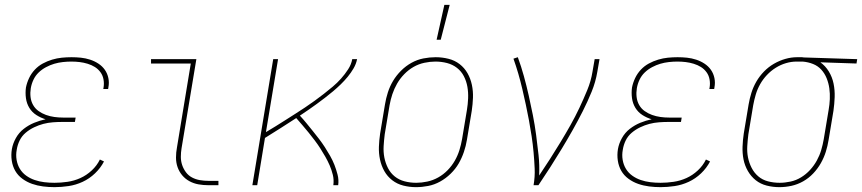

<svg xmlns="http://www.w3.org/2000/svg" viewBox="-20 -764 3556 792"><path d="M205 8Q181 8 157.5 5Q134 2 112.5 -5.5Q91 -13 72.5 -26.5Q54 -40 43 -59Q32 -78 28.5 -101.5Q25 -125 29 -149Q33 -172 45.5 -194.5Q58 -217 78 -232.5Q98 -248 121 -257.5Q144 -267 168 -272Q148 -278 130 -289.5Q112 -301 101 -319Q90 -337 87 -359Q84 -381 87 -403Q91 -423 100 -442Q109 -461 123.5 -476.5Q138 -492 156.5 -502Q175 -512 195 -518Q215 -524 235 -526Q255 -528 275 -528Q295 -528 314 -526Q333 -524 351.5 -518Q370 -512 386 -501.5Q402 -491 412.5 -476Q423 -461 427 -442Q431 -423 427 -403L426 -397H406L407 -402Q410 -419 407 -436Q404 -453 394.5 -466Q385 -479 371.5 -487.5Q358 -496 341.5 -501Q325 -506 308.5 -508Q292 -510 274 -510Q257 -510 239 -508Q221 -506 204 -501Q187 -496 170 -487Q153 -478 139.5 -465Q126 -452 118 -435Q110 -418 107 -400Q104 -382 106 -364Q108 -346 116.5 -331Q125 -316 139 -306Q153 -296 169.5 -290Q186 -284 204 -281.5Q222 -279 240 -279H292L289 -261H237Q218 -261 198 -259.5Q178 -258 159 -253Q140 -248 121 -239Q102 -230 86 -216.5Q70 -203 61 -184.5Q52 -166 49 -146Q45 -125 48.5 -104.5Q52 -84 62 -67.5Q72 -51 88 -39.5Q104 -28 123 -21.5Q142 -15 162.5 -12.5Q183 -10 205 -10Q231 -10 258.5 -14Q286 -18 311.5 -29.5Q337 -41 358.5 -61Q380 -81 392 -106L409 -98Q395 -71 372 -49Q349 -27 321 -14Q293 -1 263 3.5Q233 8 205 8Z M840 0Q819 0 799 -3.5Q779 -7 761.5 -16.5Q744 -26 731.5 -41Q719 -56 712.5 -74.5Q706 -93 706 -114Q706 -135 710 -156L767 -502H603V-520H790L729 -153Q726 -135 726 -117Q726 -99 731.5 -83Q737 -67 747 -53.5Q757 -40 772 -32Q787 -24 804.5 -21Q822 -18 840 -18H881V0Z M1021 0 1107 -520H1127L1077 -219Q1097 -231 1117.5 -243.5Q1138 -256 1158 -269Q1178 -282 1198 -294.5Q1218 -307 1238 -320.5Q1258 -334 1277.5 -348Q1297 -362 1315.5 -376.5Q1334 -391 1352.5 -406.5Q1371 -422 1387 -440Q1403 -458 1416 -478Q1429 -498 1433 -520H1453Q1449 -500 1438.5 -482Q1428 -464 1414.5 -447.5Q1401 -431 1385.5 -416Q1370 -401 1354 -387.5Q1338 -374 1321 -361Q1304 -348 1287 -335.5Q1270 -323 1252.5 -311Q1235 -299 1217 -287Q1231 -272 1244 -256Q1257 -240 1270 -224Q1283 -208 1296 -191Q1309 -174 1320 -157Q1331 -140 1341.5 -121.5Q1352 -103 1359.5 -84Q1367 -65 1372.5 -43.5Q1378 -22 1375 0H1355Q1358 -22 1353 -42.5Q1348 -63 1340 -81.5Q1332 -100 1322 -117.5Q1312 -135 1301.5 -151.5Q1291 -168 1278.5 -184.5Q1266 -201 1253.5 -216.5Q1241 -232 1228 -247Q1215 -262 1202 -277Q1170 -256 1137.5 -235.5Q1105 -215 1073 -195L1041 0Z M1696 8Q1669 8 1643.5 1.5Q1618 -5 1598 -20.5Q1578 -36 1565.5 -58Q1553 -80 1547.5 -106Q1542 -132 1543 -159Q1544 -186 1548 -213L1568 -333Q1572 -358 1580 -383Q1588 -408 1601.5 -430.5Q1615 -453 1634.5 -472.5Q1654 -492 1677.5 -505Q1701 -518 1726.5 -523Q1752 -528 1777 -528Q1804 -528 1830 -521.5Q1856 -515 1876 -499.5Q1896 -484 1908.5 -462Q1921 -440 1926.5 -414Q1932 -388 1931 -361Q1930 -334 1926 -307L1906 -187Q1902 -162 1893.5 -137Q1885 -112 1872 -89.5Q1859 -67 1839 -47.5Q1819 -28 1795.5 -15Q1772 -2 1746.5 3Q1721 8 1696 8ZM1697 -10Q1719 -10 1742.5 -15Q1766 -20 1787.5 -32Q1809 -44 1826.5 -62Q1844 -80 1856 -101Q1868 -122 1875 -144.5Q1882 -167 1886 -190L1906 -310Q1910 -334 1911 -358.5Q1912 -383 1908 -406Q1904 -429 1893.5 -449.5Q1883 -470 1865 -484Q1847 -498 1824 -504Q1801 -510 1776 -510Q1754 -510 1730.5 -505Q1707 -500 1686 -488Q1665 -476 1647.5 -458Q1630 -440 1618 -419Q1606 -398 1598.5 -375.5Q1591 -353 1587 -330L1567 -210Q1564 -186 1562.5 -161.5Q1561 -137 1565.5 -114Q1570 -91 1580.5 -70.5Q1591 -50 1608.5 -36Q1626 -22 1649 -16Q1672 -10 1697 -10ZM1781 -600 1813 -744H1835L1798 -600Z M2181 0Q2187 -35 2185.5 -68.5Q2184 -102 2181 -135.5Q2178 -169 2173 -202Q2168 -235 2162 -267.5Q2156 -300 2149 -332.5Q2142 -365 2134.5 -397Q2127 -429 2118 -460Q2109 -491 2098 -522L2116 -528Q2130 -490 2141 -450Q2152 -410 2161 -370Q2170 -330 2178 -289.5Q2186 -249 2191.5 -207.5Q2197 -166 2201.5 -124.5Q2206 -83 2204 -40Q2227 -74 2249 -108.5Q2271 -143 2292 -177.5Q2313 -212 2333 -247.5Q2353 -283 2370 -319Q2387 -355 2402.5 -392.5Q2418 -430 2424 -468L2433 -520H2453L2444 -468Q2437 -426 2420.5 -385.5Q2404 -345 2384 -305.5Q2364 -266 2342 -227Q2320 -188 2297 -150Q2274 -112 2250 -74.5Q2226 -37 2201 0Z M2705 8Q2681 8 2657.5 5Q2634 2 2612.5 -5.5Q2591 -13 2572.5 -26.5Q2554 -40 2543 -59Q2532 -78 2528.5 -101.5Q2525 -125 2529 -149Q2533 -172 2545.5 -194.5Q2558 -217 2578 -232.5Q2598 -248 2621 -257.5Q2644 -267 2668 -272Q2648 -278 2630 -289.5Q2612 -301 2601 -319Q2590 -337 2587 -359Q2584 -381 2587 -403Q2591 -423 2600 -442Q2609 -461 2623.5 -476.5Q2638 -492 2656.5 -502Q2675 -512 2695 -518Q2715 -524 2735 -526Q2755 -528 2775 -528Q2795 -528 2814 -526Q2833 -524 2851.5 -518Q2870 -512 2886 -501.5Q2902 -491 2912.5 -476Q2923 -461 2927 -442Q2931 -423 2927 -403L2926 -397H2906L2907 -402Q2910 -419 2907 -436Q2904 -453 2894.5 -466Q2885 -479 2871.5 -487.5Q2858 -496 2841.5 -501Q2825 -506 2808.5 -508Q2792 -510 2774 -510Q2757 -510 2739 -508Q2721 -506 2704 -501Q2687 -496 2670 -487Q2653 -478 2639.5 -465Q2626 -452 2618 -435Q2610 -418 2607 -400Q2604 -382 2606 -364Q2608 -346 2616.5 -331Q2625 -316 2639 -306Q2653 -296 2669.5 -290Q2686 -284 2704 -281.5Q2722 -279 2740 -279H2792L2789 -261H2737Q2718 -261 2698 -259.5Q2678 -258 2659 -253Q2640 -248 2621 -239Q2602 -230 2586 -216.5Q2570 -203 2561 -184.5Q2552 -166 2549 -146Q2545 -125 2548.5 -104.5Q2552 -84 2562 -67.5Q2572 -51 2588 -39.5Q2604 -28 2623 -21.5Q2642 -15 2662.5 -12.5Q2683 -10 2705 -10Q2731 -10 2758.5 -14Q2786 -18 2811.5 -29.5Q2837 -41 2858.5 -61Q2880 -81 2892 -106L2909 -98Q2895 -71 2872 -49Q2849 -27 2821 -14Q2793 -1 2763 3.5Q2733 8 2705 8Z M3195 8Q3168 8 3142.5 1.5Q3117 -5 3097.5 -20.5Q3078 -36 3065 -58.5Q3052 -81 3047 -106.5Q3042 -132 3043 -159Q3044 -186 3048 -213L3068 -333Q3072 -357 3079.5 -381Q3087 -405 3100 -427.5Q3113 -450 3131.5 -469Q3150 -488 3172.5 -501Q3195 -514 3219.5 -521Q3244 -528 3268 -528H3281Q3285 -528 3288.5 -528Q3292 -528 3296 -527L3516 -520L3513 -502L3364 -507Q3385 -492 3399 -469Q3413 -446 3418.5 -419Q3424 -392 3423 -363.5Q3422 -335 3418 -307L3398 -187Q3394 -162 3386.5 -138Q3379 -114 3366 -91Q3353 -68 3334.5 -48.5Q3316 -29 3293 -16Q3270 -3 3245 2.5Q3220 8 3195 8ZM3196 -10Q3218 -10 3241 -15Q3264 -20 3284.5 -32.5Q3305 -45 3321.5 -63Q3338 -81 3349.5 -102Q3361 -123 3367.5 -145Q3374 -167 3378 -190L3398 -310Q3402 -332 3403 -355Q3404 -378 3401 -399.5Q3398 -421 3390 -441Q3382 -461 3368 -476.5Q3354 -492 3334 -500Q3314 -508 3291 -510H3266Q3244 -510 3222 -503.5Q3200 -497 3180 -484.5Q3160 -472 3143.5 -454.5Q3127 -437 3115.5 -416.5Q3104 -396 3097.5 -374Q3091 -352 3087 -330L3067 -210Q3064 -186 3062.5 -161.5Q3061 -137 3065.5 -114.5Q3070 -92 3080.5 -71.5Q3091 -51 3108 -36.5Q3125 -22 3148 -16Q3171 -10 3196 -10Z"/></svg>

Font: Iosevka Curly Slab Thin
Style: Italic
Weight: 100
Italic angle: -9°
Monospace: yes
Designer: Belleve Invis
Foundry: Belleve Invis
Version: Version 22.1.2; ttfautohint (v1.8.4)